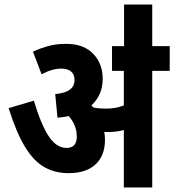

<svg xmlns="http://www.w3.org/2000/svg" viewBox="-20 -825 767 845"><path d="M442 -210Q442 -140 400.5 -101.5Q359 -63 282 -63Q223 -63 176 -89Q129 -115 90.5 -178Q52 -241 18 -349L129 -382Q160 -278 194 -226Q228 -174 273 -174Q296 -174 307 -187Q318 -200 318 -222Q318 -250 308.5 -272.5Q299 -295 283 -314Q259 -309 233 -307L223 -411Q267 -415 287.5 -430.5Q308 -446 308 -473Q308 -498 292.5 -510.5Q277 -523 250 -523Q209 -523 163 -498L125 -598Q156 -612 191 -622Q226 -632 271 -632Q348 -632 390 -588.5Q432 -545 432 -478Q432 -441 419 -412Q406 -383 382 -361Q387 -357 391 -352Q415 -347 443 -347Q466 -347 485.5 -350Q505 -353 525 -361V-513H473V-622H727V-513H650V0H525V-253Q509 -248 491.5 -246Q474 -244 456 -244Q448 -244 439 -244Q442 -227 442 -210ZM526 -616V-805H650V-616Z"/></svg>

Font: Noto Sans Condensed
Style: Bold Italic
Weight: 700
Width: 3
Italic angle: -12°
Designer: Monotype Design Team
Foundry: Monotype Imaging Inc.
Version: Version 2.013; ttfautohint (v1.8.4.7-5d5b)